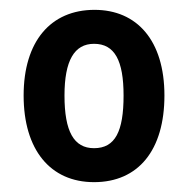

<svg xmlns="http://www.w3.org/2000/svg" viewBox="-20 -742 382 390"><path d="M314 -548C314 -660 258 -722 172 -722C83 -722 28 -658 28 -548C28 -438 82 -372 171 -372C261 -372 314 -437 314 -548ZM111 -548C111 -619 131 -653 171 -653C213 -653 231 -619 231 -548C231 -475 214 -441 171 -441C130 -441 111 -475 111 -548Z"/></svg>

Font: Noto Sans Armenian Condensed SemiBold
Style: Regular
Weight: 600
Width: 3
Designer: Monotype Design Team
Foundry: Monotype Imaging Inc.
Version: Version 2.008